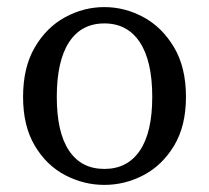

<svg xmlns="http://www.w3.org/2000/svg" viewBox="-20 -508 589 541"><path d="M274 13Q216 13 163.5 -14.5Q111 -42 78 -97.5Q45 -153 45 -235Q45 -318 78 -374.5Q111 -431 163.5 -459.5Q216 -488 274 -488Q332 -488 384.5 -459.5Q437 -431 470.5 -374.5Q504 -318 504 -235Q504 -153 470.5 -97.5Q437 -42 384.5 -14.5Q332 13 274 13ZM274 -32Q339 -32 374 -83.5Q409 -135 409 -235Q409 -336 374 -389Q339 -442 274 -442Q209 -442 174.5 -389Q140 -336 140 -235Q140 -135 174.5 -83.5Q209 -32 274 -32Z"/></svg>

Font: Source Serif Pro
Style: Regular
Weight: 400
Designer: Frank Grießhammer
Foundry: Adobe Systems Incorporated
Version: Version 3.001;hotconv 1.0.111;makeotfexe 2.5.65597